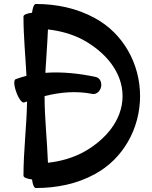

<svg xmlns="http://www.w3.org/2000/svg" viewBox="-20 -883 764 965"><path d="M101 -368C106 -370 111 -371 116 -373C114 -249 98 -125 98 0C98 9 116 16 141 19C144 44 151 62 160 62C263 62 366 42 457 -8C599 -85 684 -237 684 -400C684 -563 599 -715 457 -792C366 -842 263 -863 160 -863C151 -863 144 -844 141 -819C116 -816 98 -809 98 -800C98 -700 108 -601 113 -502C95 -497 77 -492 59 -485C48 -482 50 -452 62 -420C73 -388 91 -364 101 -368ZM444 -411C463 -407 483 -423 488 -446C493 -470 481 -492 462 -496C378 -514 292 -523 208 -517C212 -589 218 -662 221 -735C283 -728 342 -712 397 -683C507 -623 596 -523 596 -400C596 -277 507 -177 397 -117C342 -88 283 -72 221 -65C217 -177 204 -288 204 -400C283 -420 364 -427 444 -411Z"/></svg>

Font: Nupuram
Style: Bold
Weight: 700
Designer: Santhosh Thottingal (santhosh.thottingal@gmail.com)
Foundry: SMC
Version: Version 1.000